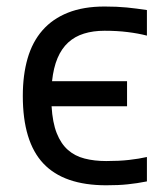

<svg xmlns="http://www.w3.org/2000/svg" viewBox="-20 -549 508 580"><path d="M363.8 -303.7H137.2Q141.6 -344.7 153.8 -373.5Q166 -402.3 186.1 -420.7Q206.1 -439 233.7 -447.5Q261.2 -456.1 295.9 -456.1Q334 -456.1 365.7 -452.1Q397.5 -448.2 423.8 -441.4V-518.6Q392.6 -523.4 363 -526.4Q333.5 -529.3 295.9 -529.3Q231.9 -529.3 185.3 -510.7Q138.7 -492.2 108.2 -457.3Q77.7 -422.4 63.3 -372.3Q48.9 -322.3 48.9 -259.3Q48.9 -121.1 110.9 -55.2Q172.9 10.7 300.8 10.7Q319.8 10.7 335.7 10Q351.6 9.3 365.7 7.8Q379.9 6.3 394 4.2Q408.2 2 423.8 -1V-74.7Q399.9 -69.3 369.9 -65.9Q339.9 -62.5 300.8 -62.5Q264.7 -62.5 235.4 -70.1Q206.1 -77.6 185.1 -96.2Q164.1 -114.7 151.4 -146.7Q138.7 -178.7 135.8 -228H363.8Z"/></svg>

Font: Arian AMU
Style: Regular
Weight: 400
Designer: Ruben Hakobyan (Tarumian)
Foundry: Ruben Hakobyan (Tarumian)
Version: Version 4.003